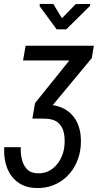

<svg xmlns="http://www.w3.org/2000/svg" viewBox="-20 -760 536 973"><path d="M250 -740.2 293.9 -667.5 363.8 -739.3 437 -740.2 436.5 -730.5 315.9 -611.3H267.1L180.7 -729L181.6 -740.2ZM109.9 -528.3H455.6L445.3 -465.8L205.1 -176.3H147L157.7 -237.8L331.5 -453.6H96.7ZM156.7 -230.5 213.9 -230Q276.4 -228.5 317.1 -201.4Q357.9 -174.3 376 -127.4Q394 -80.6 389.2 -20Q385.3 26.4 367.2 65.7Q349.1 105 319.3 134Q289.6 163.1 249.8 178.7Q210 194.3 162.6 192.9Q118.7 191.4 87.2 174.3Q55.7 157.2 35.6 128.2Q15.6 99.1 7.3 62.3Q-1 25.4 1.5 -14.2H85.4Q83.5 14.2 90.1 44.4Q96.7 74.7 115.2 95.7Q133.8 116.7 168.9 118.2Q208 120.1 237.3 101.1Q266.6 82 284.2 50.5Q301.8 19 306.2 -17.1Q310.1 -54.7 303.7 -86.2Q297.4 -117.7 275.4 -137.5Q253.4 -157.2 211.4 -158.7L144 -159.2Z"/></svg>

Font: Roboto Condensed
Style: Italic
Weight: 400
Italic angle: -12°
Designer: Christian Robertson
Foundry: Google
Version: Version 3.0